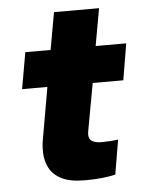

<svg xmlns="http://www.w3.org/2000/svg" viewBox="-47 -643 516 688"><g transform="rotate(-5 210.5 -299.0)"><path d="M231 6Q178 6 147.5 -9.5Q117 -25 104 -50.5Q91 -76 90 -104Q89 -132 94 -156L126 -339H35L58 -470H149L173 -604H335L311 -470H421L399 -339H289L258 -169Q255 -153 259 -143.5Q263 -134 274 -129.5Q285 -125 303 -125Q316 -125 332.5 -126Q349 -127 362 -129L341 -5Q321 0 293.5 3Q266 6 231 6Z"/></g></svg>

Font: Gantari ExtraBold
Style: Italic
Weight: 800
Italic angle: -10°
Designer: Anugrah Pasau
Foundry: Lafontype
Version: Version 1.000